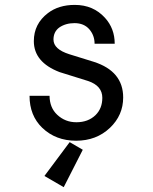

<svg xmlns="http://www.w3.org/2000/svg" viewBox="-20 -567 626 787"><path d="M101.1 -174.3H183.1Q183.6 -125.5 214.4 -96.7Q247.1 -65.9 293 -65.9Q341.3 -65.9 371.6 -95.2Q399.4 -122.6 399.4 -166Q399.4 -215.3 341.3 -234.9L224.1 -271.5Q118.7 -312 118.7 -398.4Q118.7 -469.2 176.3 -513.2Q220.2 -546.9 286.6 -546.9Q362.3 -546.9 410.2 -494.1Q450.2 -450.2 450.2 -387.7H367.7Q367.7 -421.4 346.7 -446.3Q324.7 -472.2 285.2 -472.2Q249 -472.2 222.7 -454.1Q199.2 -436.5 199.2 -404.8Q199.2 -365.2 264.2 -344.7L364.7 -313.5Q484.9 -274.9 484.9 -167.5Q484.9 -94.7 430.7 -43Q375 9.8 292 9.8Q208.5 9.8 153.3 -43Q101.1 -93.3 101.1 -174.3ZM241.2 200.2 162.1 154.3 265.6 15.6 319.3 46.9Z"/></svg>

Font: Consola Mono
Style: Book
Weight: 400
Monospace: yes
Version: Version 2.001